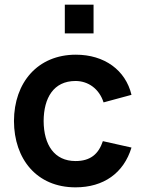

<svg xmlns="http://www.w3.org/2000/svg" viewBox="-20 -790 616 825"><path d="M304.5 15C425 15 511.5 -46 545 -156L422 -183.5C403.5 -128 368.5 -98 304.5 -98C214 -98 168 -167 167.5 -270C168 -369 210 -442 304.5 -442C359.5 -442 406.5 -408 425 -350L545 -382.5C519.5 -489 428.5 -555 306 -555C142 -555 40.5 -435.5 40 -270C40.5 -107 137.5 15 304.5 15ZM258.5 -646.5H382V-770H258.5Z"/></svg>

Font: Manrope
Style: Bold
Weight: 700
Designer: Mikhail Sharanda
Foundry: Mikhail Sharanda
Version: Version 4.505;FEAKit 1.0